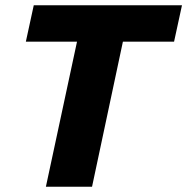

<svg xmlns="http://www.w3.org/2000/svg" viewBox="-20 -708 710 728"><path d="M154 0 272 -550H78L108 -688H670L640 -550H446L329 0Z"/></svg>

Font: Saira
Style: Bold Italic
Weight: 700
Italic angle: -12°
Designer: Hector Gatti with collaboration of the Omnibus-Type team
Foundry: Omnibus-Type
Version: Version 1.100; ttfautohint (v1.8.3)